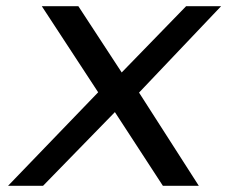

<svg xmlns="http://www.w3.org/2000/svg" viewBox="-20 -600 734 620"><path d="M6 0H119L351 -238L506 0H622L429 -301L694 -580H581L373 -366L233 -580H115L297 -302Z"/></svg>

Font: Charger Sport
Style: BdExtObl
Weight: 700
Designer: Jasper
Foundry: Cannot Into Space Fonts
Version: Version 1.1